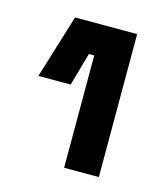

<svg xmlns="http://www.w3.org/2000/svg" viewBox="-65 -752 390 454"><g transform="rotate(15 129.5 -525.0)"><path d="M132 -350V-625H119L96 -544H17L65 -700H217V-350Z"/></g></svg>

Font: Space Grotesk SemiBold
Style: Regular
Weight: 600
Designer: Florian Karsten
Foundry: Florian Karsten
Version: Version 2.000